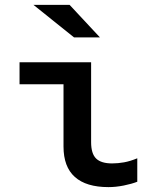

<svg xmlns="http://www.w3.org/2000/svg" viewBox="-20 -756 640 786"><path d="M424 10Q333 10 286.5 -31.5Q240 -73 240 -156V-411H60V-501H353V-174Q353 -127 373.5 -107Q394 -87 439 -87Q463 -87 488 -91.5Q513 -96 542 -108V-12Q519 -3 486.5 3.5Q454 10 424 10ZM283 -603 117 -736H265L389 -603Z"/></svg>

Font: Red Hat Mono SemiBold
Style: Regular
Weight: 600
Monospace: yes
Designer: Pentagram, MCKL
Foundry: Pentagram, MCKL
Version: Version 1.023